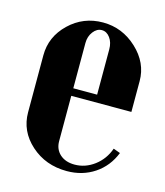

<svg xmlns="http://www.w3.org/2000/svg" viewBox="-85 -571 554 646"><g transform="rotate(15 192.5 -247.5)"><path d="M29.8 -346.2Q29.8 -411.1 78.6 -458Q127.4 -504.9 195.8 -504.9Q263.2 -504.9 314.2 -457.3Q365.2 -409.7 365.2 -346.2V-238.8H155.8V-81.1Q155.8 -52.7 175 -35.4Q194.3 -18.1 226.1 -18.1Q263.2 -18.1 294.7 -41.7Q326.2 -65.4 339.8 -104L363.8 -95.2Q344.2 -45.9 302.5 -18.1Q260.7 9.8 206.1 9.8Q132.3 9.8 81.1 -36.1Q29.8 -82 29.8 -147.9ZM155.8 -265.1H238.8V-422.9Q238.8 -446.8 227.1 -462.9Q215.3 -479 198.2 -479Q181.2 -479 168.5 -462.4Q155.8 -445.8 155.8 -422.9Z"/></g></svg>

Font: Moniqa Black Heading
Style: Regular
Weight: 900
Designer: Rajesh Rajput
Foundry: Rajesh Rajput
Version: Version 1.000